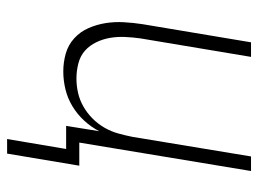

<svg xmlns="http://www.w3.org/2000/svg" viewBox="-113 -447 726 540"><g transform="rotate(90 250.0 -177.0)"><path d="M371 166 399 0H334L349 -93Q337 -70 319 -50.5Q301 -31 278.5 -17.5Q256 -4 231 2Q206 8 181 8Q155 8 130.5 1Q106 -6 87.5 -23Q69 -40 59 -63Q49 -86 45 -111Q41 -136 42.5 -162.5Q44 -189 48 -215L99 -520H140L88 -209Q85 -188 84 -166Q83 -144 86.5 -123.5Q90 -103 99 -84.5Q108 -66 122.5 -53Q137 -40 158 -34.5Q179 -29 201 -29Q221 -29 241 -33.5Q261 -38 279.5 -48.5Q298 -59 313.5 -74.5Q329 -90 339.5 -108.5Q350 -127 355.5 -147Q361 -167 365 -187L420 -520H461L381 -37H446L412 166Z"/></g></svg>

Font: Iosevka SS18 Extralight
Style: Italic
Weight: 200
Italic angle: -9°
Monospace: yes
Designer: Belleve Invis
Foundry: Belleve Invis
Version: Version 25.1.1; ttfautohint (v1.8.4)